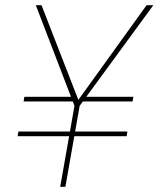

<svg xmlns="http://www.w3.org/2000/svg" viewBox="-20 -720 611 740"><path d="M48 -195 51 -213H471L468 -195ZM266 -329H71L74 -347H253ZM286 -329 305 -347H494L491 -329ZM212 0 267 -312 118 -700H140L282 -335L545 -700H571L287 -312L232 0Z"/></svg>

Font: DM Sans 24pt Thin
Style: Italic
Weight: 250
Italic angle: -10°
Designer: Colophon Foundry, Jonny Pinhorn
Foundry: Colophon Foundry
Version: Version 4.004;gftools[0.9.30]